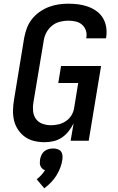

<svg xmlns="http://www.w3.org/2000/svg" viewBox="-20 -763 640 1041"><path d="M222 8Q193 8 165.5 1.5Q138 -5 116 -20.5Q94 -36 78.5 -59Q63 -82 56.5 -108.5Q50 -135 50.5 -164Q51 -193 56 -222L111 -557Q116 -584 125.5 -610Q135 -636 152.5 -658.5Q170 -681 194 -698Q218 -715 244 -725Q270 -735 297 -739Q324 -743 350 -743Q378 -743 405 -739.5Q432 -736 457 -727Q482 -718 503 -703Q524 -688 537.5 -666Q551 -644 555.5 -617Q560 -590 556 -563Q556 -561 555.5 -559Q555 -557 554 -555H448Q448 -556 448 -557Q448 -558 448 -559Q452 -579 445.5 -598Q439 -617 424.5 -629.5Q410 -642 390.5 -646.5Q371 -651 350 -651Q328 -651 304.5 -645Q281 -639 262 -623.5Q243 -608 231.5 -586.5Q220 -565 217 -542L161 -207Q157 -183 159.5 -159.5Q162 -136 175 -118Q188 -100 210 -92Q232 -84 257 -84Q277 -84 298 -89Q319 -94 337.5 -106.5Q356 -119 367.5 -138Q379 -157 382 -178L404 -313H296L311 -405H528L461 0H363L379 -94Q368 -72 352 -51.5Q336 -31 315 -17Q294 -3 270 2.5Q246 8 222 8ZM220 258 179 209Q192 199 203.5 186.5Q215 174 224 160Q215 157 209 151Q203 145 199.5 137.5Q196 130 196 121Q196 112 197 103Q199 90 204.5 78Q210 66 220 57.5Q230 49 243 45.5Q256 42 268 42Q280 42 291.5 45.5Q303 49 310 57.5Q317 66 318.5 78Q320 90 318 103Q315 125 306.5 147Q298 169 285.5 189Q273 209 256 226.5Q239 244 220 258Z"/></svg>

Font: Iosevka Curly SmBdExObl
Style: Regular
Weight: 600
Width: 7
Italic angle: -9°
Monospace: yes
Designer: Belleve Invis
Foundry: Belleve Invis
Version: Version 11.1.0; ttfautohint (v1.8.3)